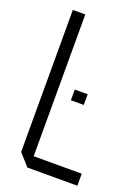

<svg xmlns="http://www.w3.org/2000/svg" viewBox="-136 -765 603 826"><g transform="rotate(20 165.5 -352.0)"><path d="M98 0 50 -54V-55H327V0ZM50 -55V-704H107V-55ZM175 -336V-385H234V-336Z"/></g></svg>

Font: Foldit Thin Light
Style: Regular
Weight: 300
Version: Version 1.003